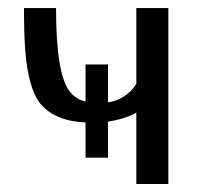

<svg xmlns="http://www.w3.org/2000/svg" viewBox="-20 -460 500 480"><path d="M193.8 -298.8H250V-204.1Q294.4 -210.4 320.8 -250V-439.9H400.9V0H320.8V-178.2Q290.5 -162.1 250 -155.8V-65.9H193.8V-153.8Q117.7 -157.2 81.5 -200.2Q50.8 -236.8 43 -335Q40 -376 40 -439.9H120.1Q120.1 -277.3 153.3 -232.4Q168.9 -211.9 193.8 -206.1Z"/></svg>

Font: Pfennig
Style: Medium
Weight: 500
Version: Version 20120410 ; ttfautohint (v0.8)